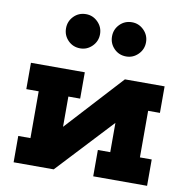

<svg xmlns="http://www.w3.org/2000/svg" viewBox="-86 -878 943 962"><g transform="rotate(10 385.0 -397.0)"><path d="M725 -371H665V-134H725V0H451V-134H514V-283L250 0H46V-134H108V-372H45V-506H319V-372H259V-218L523 -506H725ZM188 -707Q188 -743 213 -768.5Q238 -794 275 -794Q310 -794 335.5 -768.5Q361 -743 361 -707Q361 -671 335.5 -645.5Q310 -620 275 -620Q238 -620 213 -645.5Q188 -671 188 -707ZM422 -707Q422 -743 447 -768.5Q472 -794 509 -794Q544 -794 569.5 -768.5Q595 -743 595 -707Q595 -671 569.5 -645.5Q544 -620 509 -620Q472 -620 447 -645.5Q422 -671 422 -707Z"/></g></svg>

Font: Arvo
Style: Bold
Weight: 700
Designer: Anton Koovit (Cyrillic Expansion: Cyreal)
Foundry: Anton Koovit, Yassin Baggar
Version: Version 3.000